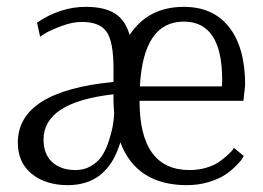

<svg xmlns="http://www.w3.org/2000/svg" viewBox="-20 -530 767 560"><path d="M178 10Q113 10 72.5 -23Q32 -56 32 -114Q32 -264 311 -291V-331Q311 -407 291.5 -436.5Q272 -466 218 -466Q192 -466 162 -455Q132 -444 114 -434L97 -423L88 -464Q156 -510 230 -510Q285 -510 315.5 -490.5Q346 -471 358 -428Q412 -510 516 -510Q602 -510 648.5 -450.5Q695 -391 695 -282L690 -236H387Q387 -34 533 -34Q558 -34 580.5 -40.5Q603 -47 617 -56.5Q631 -66 642 -76Q653 -86 658 -92L662 -99L691 -75Q689 -72 685.5 -66Q682 -60 667.5 -45.5Q653 -31 635.5 -19.5Q618 -8 588.5 1Q559 10 525 10Q378 10 331 -115Q294 10 178 10ZM388 -278H627Q628 -288 628 -297Q628 -467 516 -467Q398 -467 388 -278ZM200 -34Q226 -34 246 -46Q266 -58 277.5 -75.5Q289 -93 297 -117.5Q305 -142 308.5 -160.5Q312 -179 313 -199Q311 -225 311 -240V-255Q107 -232 107 -123Q107 -80 132.5 -57Q158 -34 200 -34Z"/></svg>

Font: Arsenal
Style: Regular
Weight: 400
Designer: Andrij Shevchenko
Foundry: Stairsfor
Version: Version 2.001;PS 002.001;hotconv 1.0.88;makeotf.lib2.5.64775